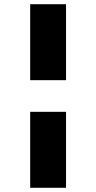

<svg xmlns="http://www.w3.org/2000/svg" viewBox="-20 -750 456 910"><path d="M123 140V-220H293V140ZM123 -370V-730H293V-370Z"/></svg>

Font: Mplus 1p Black
Style: Regular
Weight: 900
Version: Version 1.061